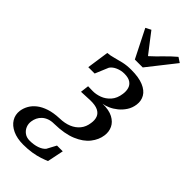

<svg xmlns="http://www.w3.org/2000/svg" viewBox="-358 -894 1213 1213"><g transform="rotate(45 248.5 -288.0)"><path d="M140.5 255Q85.5 255 46.5 236.8Q7.5 218.5 -11.2 187.8Q-30 157 -25 118.5Q-21 91.5 -7 66.8Q7 42 32.5 22Q58 2 96 -10.5Q134 -23 186.5 -25Q231.5 -26 265.8 -40.2Q300 -54.5 321.2 -80.8Q342.5 -107 347.5 -145Q352.5 -175 344 -197.5Q335.5 -220 311 -232Q286.5 -244 242.5 -243L163 -239.5L170 -296L211.5 -295Q241 -294.5 273 -306.2Q305 -318 329.2 -345.2Q353.5 -372.5 359.5 -417.5Q363.5 -444 357.2 -466Q351 -488 331.5 -501.2Q312 -514.5 276 -514.5Q247.5 -514.5 220.2 -502.8Q193 -491 180 -471.5L142.5 -382H85.5L107 -530.5Q131.5 -532 158.2 -539.8Q185 -547.5 217.5 -555Q250 -562.5 290 -562.5Q357 -562.5 398.2 -545.2Q439.5 -528 456.8 -498.2Q474 -468.5 469 -431.5Q464.5 -398 447.2 -371.5Q430 -345 406.5 -326Q383 -307 358 -296Q333 -285 312.5 -282.5Q369.5 -283.5 404.5 -265Q439.5 -246.5 453.8 -216Q468 -185.5 463 -150.5Q457 -106 426.2 -66.8Q395.5 -27.5 336.5 -2.8Q277.5 22 187 23.5Q159.5 23.5 139 31.2Q118.5 39 104.8 52Q91 65 83.2 81.2Q75.5 97.5 73 115.5Q69.5 139 78.2 160.2Q87 181.5 105.8 195Q124.5 208.5 152 208.5Q189 208.5 218 198.5Q247 188.5 262.5 170.5L296 108H347.5L325 217.5Q306.5 225.5 279.5 234.5Q252.5 243.5 217.8 249.2Q183 255 140.5 255ZM164.5 -812.5 200.5 -831Q225 -799 250.8 -765.5Q276.5 -732 303 -698Q339.5 -731 371.5 -764.5Q403.5 -798 442.5 -831L476 -809L330 -624H259.5Z"/></g></svg>

Font: Merriweather 36pt
Style: Italic
Weight: 400
Italic angle: -7.8°
Version: Version 2.101